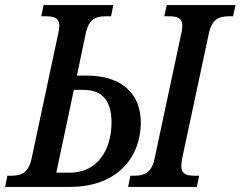

<svg xmlns="http://www.w3.org/2000/svg" viewBox="-50 -734 945 754"><path d="M-30 0H224C416 0 503 -122 503 -253C503 -364 430 -437 292 -437H252L287 -604C299 -660 327 -670 365 -670H386L395 -714H121L112 -670H129C161 -670 183 -664 183 -633C183 -625 181 -614 179 -604L74 -111C62 -55 33 -44 -4 -44H-21ZM453 0H723L732 -44H714C683 -44 662 -51 662 -80C662 -88 663 -99 665 -110L770 -602C782 -659 811 -670 848 -670H865L875 -714H605L595 -670H614C645 -670 666 -664 666 -633C666 -626 665 -614 662 -603L557 -111C546 -55 515 -44 479 -44H462ZM171 -56 240 -381H279C352 -381 388 -337 388 -254C388 -146 333 -56 225 -56Z"/></svg>

Font: Noto Serif Condensed Medium
Style: Italic
Weight: 500
Width: 3
Italic angle: -12°
Designer: Monotype Design Team
Foundry: Monotype Imaging Inc.
Version: Version 2.013